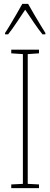

<svg xmlns="http://www.w3.org/2000/svg" viewBox="-20 -1036 259 990"><path d="M181 -66H38V-85L98 -88V-757L38 -761V-780H181V-761L123 -757V-88L181 -85ZM125 -1016Q138 -993 156.5 -961Q175 -929 191.5 -902.5Q208 -876 214 -866V-859H199Q178 -885 154 -920.5Q130 -956 110 -986Q91 -958 66.5 -921Q42 -884 22 -859H6V-866Q17 -882 33 -909Q49 -936 66 -965Q83 -994 95 -1016Z"/></svg>

Font: Noto Sans Malayalam UI ExtraCondensed Thin
Style: Regular
Weight: 100
Width: 2
Designer: Jelle Bosma - Monotype Design Team
Foundry: Monotype Imaging Inc.
Version: Version 2.104; ttfautohint (v1.8.4.7-5d5b)